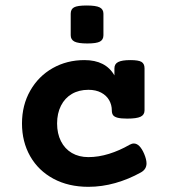

<svg xmlns="http://www.w3.org/2000/svg" viewBox="-20 -686 640 716"><path d="M519 -431.2V-274.4Q519 -257.8 504.2 -250.7Q489.3 -243.7 454.6 -243.7Q431.6 -243.7 419.2 -246.8Q406.7 -250 401.9 -256.3Q397 -262.7 397 -274.4Q397 -294.9 387 -312.5Q377 -330.1 357.2 -340.6Q337.4 -351.1 309.6 -351.1Q274.4 -351.1 248 -335.7Q221.7 -320.3 207.3 -291.7Q192.9 -263.2 192.9 -225.6Q192.9 -188 207.3 -159.4Q221.7 -130.9 248 -115.5Q274.4 -100.1 309.6 -100.1Q347.2 -100.1 386.5 -112.3Q425.8 -124.5 462.9 -146Q471.7 -150.9 479 -150.9Q501 -150.9 517.6 -112.3Q526.4 -91.3 526.4 -76.7Q526.4 -54.7 505.4 -43Q460 -17.6 409.9 -3.4Q359.9 10.7 309.6 10.7Q235.4 10.7 179.2 -19.5Q123 -49.8 92.5 -103.5Q62 -157.2 62 -225.6Q62 -293.9 92.8 -347.9Q123.5 -401.9 176.5 -431.9Q229.5 -461.9 294.9 -461.9Q374 -461.9 406.7 -404.8V-431.2Q406.7 -447.8 420.9 -454.8Q435.1 -461.9 466.3 -461.9Q496.6 -461.9 507.8 -455.1Q519 -448.2 519 -431.2ZM365.7 -634.8V-554.7Q365.7 -538.1 352.8 -531Q339.8 -523.9 305.7 -523.9Q271.5 -523.9 257.6 -531Q243.7 -538.1 243.7 -554.7V-634.8Q243.7 -651.9 256.3 -658.7Q269 -665.5 303.2 -665.5Q337.9 -665.5 351.8 -658.4Q365.7 -651.4 365.7 -634.8Z"/></svg>

Font: Courier Prime
Style: Bold
Weight: 700
Designer: Alan Dague-Greene, Quote-Unquote Apps
Foundry: Quote-Unquote Apps
Version: Version 3.018